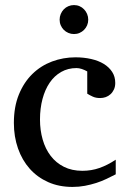

<svg xmlns="http://www.w3.org/2000/svg" viewBox="-20 -718 506 750"><path d="M432.1 -37.1Q415 -28.3 396.2 -19.3Q377.4 -10.3 356.2 -3.4Q335 3.4 311.8 7.8Q288.6 12.2 263.2 12.2Q210.4 12.2 168.2 -6.6Q126 -25.4 96.2 -58.8Q66.4 -92.3 50.3 -138.2Q34.2 -184.1 34.2 -237.8Q34.2 -300.8 53.7 -348.6Q73.2 -396.5 106.4 -429Q139.6 -461.4 183.3 -477.8Q227.1 -494.1 274.9 -494.1Q307.6 -494.1 336.2 -487.5Q364.7 -481 385.5 -468.3Q406.2 -455.6 418.2 -437Q430.2 -418.5 430.2 -394Q430.2 -379.4 425 -368.4Q419.9 -357.4 411.6 -349.9Q403.3 -342.3 392.8 -338.6Q382.3 -335 371.1 -335Q354.5 -335 342.3 -340.6Q330.1 -346.2 320.8 -352.1V-439Q310.5 -444.8 299.6 -448.5Q288.6 -452.1 278.8 -452.1Q245.6 -452.1 219 -437Q192.4 -421.9 174.1 -395Q155.8 -368.2 146 -331.3Q136.2 -294.4 136.2 -251Q136.2 -209.5 146.7 -172.9Q157.2 -136.2 178 -109.1Q198.7 -82 229.7 -66.4Q260.7 -50.8 301.8 -50.8Q336.9 -50.8 368.4 -61.8Q399.9 -72.8 432.1 -94.2ZM324.7 -641.1Q324.7 -629.4 320.3 -619.1Q315.9 -608.9 308.3 -601.3Q300.8 -593.8 290.8 -589.4Q280.8 -585 269 -585Q257.3 -585 247.1 -589.4Q236.8 -593.8 229.2 -601.3Q221.7 -608.9 217.3 -619.1Q212.9 -629.4 212.9 -641.1Q212.9 -652.8 217.3 -663.3Q221.7 -673.8 229.2 -681.6Q236.8 -689.5 247.1 -693.8Q257.3 -698.2 269 -698.2Q280.8 -698.2 290.8 -693.8Q300.8 -689.5 308.3 -681.6Q315.9 -673.8 320.3 -663.3Q324.7 -652.8 324.7 -641.1Z"/></svg>

Font: Charis SIL Am
Style: Regular
Weight: 400
Foundry: SIL International
Version: Version 5.000